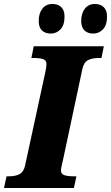

<svg xmlns="http://www.w3.org/2000/svg" viewBox="-43 -947 559 967"><path d="M-10 -59H2Q35 -59 55.5 -70Q76 -81 83 -112L186 -587Q191 -610 191 -625Q191 -643 175 -649Q159 -655 126 -655H115L127 -714H480L468 -655H456Q421 -655 400 -644Q379 -633 372 -600L274 -140Q268 -116 269 -119Q264 -97 264 -89Q264 -71 280.5 -65Q297 -59 330 -59H342L329 0H-23ZM152 -841Q152 -880 170.5 -903.5Q189 -927 221 -927Q249 -927 265.5 -911Q282 -895 282 -864Q282 -820 261.5 -799Q241 -778 213 -778Q184 -778 168 -794Q152 -810 152 -841ZM366 -841Q366 -880 384.5 -903.5Q403 -927 435 -927Q463 -927 479.5 -911Q496 -895 496 -864Q496 -820 475.5 -799Q455 -778 427 -778Q398 -778 382 -794Q366 -810 366 -841Z"/></svg>

Font: Noto Serif NarrowBlack
Style: Italic
Weight: 900
Width: 4
Italic angle: -12°
Designer: Monotype Design Team
Foundry: Monotype Imaging Inc.
Version: Version 1.001